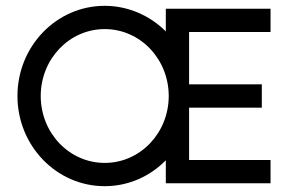

<svg xmlns="http://www.w3.org/2000/svg" viewBox="-20 -630 990 660"><path d="M120 -300C120 -427 218 -530 340 -530C462 -530 560 -427 560 -300C560 -173 462 -70 340 -70C218 -70 120 -173 120 -300ZM910 0V-80H630V-260H880V-340H630V-520H910V-600H550V-522C496 -576 421 -610 340 -610C174 -610 40 -471 40 -300C40 -129 174 10 340 10C422 10 496 -24 550 -79V0Z"/></svg>

Font: Gauge
Style: Regular
Weight: 400
Designer: Daniel Pimley
Foundry: Daniel Pimley
Version: Version 1.004;PS 001.001;hotconv 1.0.56